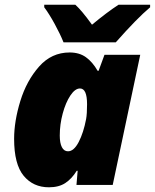

<svg xmlns="http://www.w3.org/2000/svg" viewBox="-20 -786 658 816"><path d="M40 -196Q40 -271 66.5 -357Q93 -443 146 -503Q199 -563 276 -563Q317 -563 345 -543Q373 -523 395 -485H399L424 -553H576L459 0H305L310 -60H306Q285 -26 257.5 -8Q230 10 188 10Q121 10 80.5 -39Q40 -88 40 -196ZM346 -280Q350 -302 350 -343Q350 -410 320 -410Q299 -410 279 -380Q259 -350 246.5 -303.5Q234 -257 234 -210Q234 -178 243 -160.5Q252 -143 269 -143Q294 -143 314.5 -182.5Q335 -222 346 -280ZM168 -755V-766H300Q327 -742 371 -681Q436 -735 484 -766H618V-755Q562 -708 472 -606H250Q236 -641 212.5 -684Q189 -727 168 -755Z"/></svg>

Font: Noto Sans Display Black
Style: Italic
Weight: 900
Italic angle: -12°
Designer: Monotype Design team
Foundry: Monotype Imaging Inc.
Version: Version 1.000